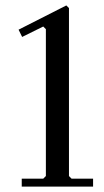

<svg xmlns="http://www.w3.org/2000/svg" viewBox="-20 -691 384 711"><path d="M149.9 -39.1V-583L140.1 -592.8L62 -554.2L48.8 -581.1L225.6 -670.9L235.4 -661.1V-39.1L245.1 -29.3H324.7V0H60.5V-29.3H140.1Z"/></svg>

Font: Happy Times at the IKOB
Style: Regular
Weight: 400
Designer: Lucas Le Bihan
Foundry: Lucas Le Bihan
Version: Version 1.000;PS 1.0;hotconv 1.0.88;makeotf.lib2.5.647800